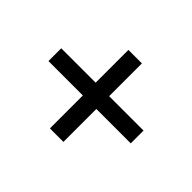

<svg xmlns="http://www.w3.org/2000/svg" viewBox="-102 -667 754 754"><g transform="rotate(45 275.0 -290.0)"><path d="M237 -72V-508H312V-72ZM46 -255V-326H503V-255Z"/></g></svg>

Font: DVN - DM Sans
Style: Regular
Weight: 400
Designer: Colophon Foundry, Jonny Pinhorn
Foundry: Colophon Foundry
Version: Version 4.004;gftools[0.9.30]